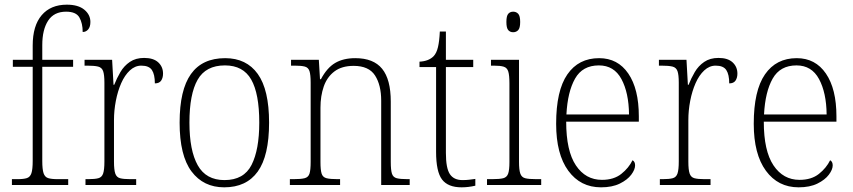

<svg xmlns="http://www.w3.org/2000/svg" viewBox="-20 -792 3650 822"><path d="M31 0V-25H55Q81 -25 95 -29.5Q109 -34 114.5 -50.5Q120 -67 120 -103V-506H35V-536H120V-597Q120 -682 158.5 -727Q197 -772 266 -772Q315 -772 341 -750.5Q367 -729 367 -698Q367 -677 357.5 -666Q348 -655 334 -655Q334 -692 320 -717Q306 -742 263 -742Q211 -742 186 -703.5Q161 -665 161 -599V-536H293V-506H161V-103Q161 -67 166.5 -50.5Q172 -34 186 -29.5Q200 -25 227 -25H272V0Z M346 0V-25H358Q386 -25 401 -29Q416 -33 421.5 -49Q427 -65 427 -101V-438Q427 -472 421.5 -487.5Q416 -503 400 -507Q384 -511 352 -511H342V-536H460L466 -429H469Q480 -457 495.5 -483.5Q511 -510 536 -527Q561 -544 597 -544Q637 -544 657.5 -525Q678 -506 678 -477Q678 -459 670 -447Q662 -435 643 -435Q643 -473 630.5 -492Q618 -511 585 -511Q558 -511 536 -490.5Q514 -470 499 -436Q484 -402 476 -360.5Q468 -319 468 -278V-100Q468 -65 473.5 -49Q479 -33 494 -29Q509 -25 537 -25H563V0Z M940 10Q851 10 800 -58Q749 -126 749 -267Q749 -407 797.5 -475Q846 -543 944 -543Q1035 -543 1083.5 -475.5Q1132 -408 1132 -267Q1132 -125 1083.5 -57.5Q1035 10 940 10ZM941 -21Q1024 -21 1057 -86Q1090 -151 1090 -267Q1090 -391 1055.5 -451.5Q1021 -512 943 -512Q861 -512 826 -450.5Q791 -389 791 -267Q791 -148 826.5 -84.5Q862 -21 941 -21Z M1221 0V-25H1237Q1268 -25 1284 -29Q1300 -33 1305 -48.5Q1310 -64 1310 -99V-438Q1310 -472 1305 -487.5Q1300 -503 1285 -507Q1270 -511 1242 -511H1226V-536H1345L1350 -453H1354Q1380 -502 1415 -522.5Q1450 -543 1501 -543Q1579 -543 1616 -497.5Q1653 -452 1653 -357V-99Q1653 -64 1658 -48.5Q1663 -33 1678.5 -29Q1694 -25 1725 -25H1734V0H1612V-361Q1612 -428 1585.5 -469Q1559 -510 1494 -510Q1443 -510 1411.5 -486Q1380 -462 1366 -421.5Q1352 -381 1352 -331V-98Q1352 -64 1357 -48.5Q1362 -33 1378 -29Q1394 -25 1425 -25H1436V0Z M1956 10Q1898 10 1872.5 -23.5Q1847 -57 1847 -142V-505H1776V-528Q1816 -530 1837 -552Q1849 -565 1855 -590Q1861 -615 1863 -657H1889V-536H2006V-505H1889V-137Q1889 -72 1906 -46.5Q1923 -21 1960 -21Q1976 -21 1988 -22.5Q2000 -24 2015 -26V3Q1985 10 1956 10Z M2177 -654Q2164 -654 2156 -663Q2148 -672 2148 -698Q2148 -724 2156 -733Q2164 -742 2177 -742Q2190 -742 2198.5 -733Q2207 -724 2207 -698Q2207 -672 2198.5 -663Q2190 -654 2177 -654ZM2065 0V-25H2087Q2119 -25 2134.5 -29Q2150 -33 2155.5 -48.5Q2161 -64 2161 -98V-435Q2161 -470 2156 -486Q2151 -502 2136.5 -506.5Q2122 -511 2094 -511H2082V-536H2202V-99Q2202 -65 2207.5 -49Q2213 -33 2228.5 -29Q2244 -25 2276 -25H2297V0Z M2553 10Q2465 10 2413 -61Q2361 -132 2361 -262Q2361 -404 2409 -473.5Q2457 -543 2545 -543Q2625 -543 2670 -477Q2715 -411 2715 -294V-271H2404Q2404 -146 2445.5 -84Q2487 -22 2557 -22Q2608 -22 2640 -47.5Q2672 -73 2688 -106Q2699 -100 2699 -84Q2699 -66 2682.5 -44Q2666 -22 2633.5 -6Q2601 10 2553 10ZM2673 -302Q2672 -395 2640.5 -453.5Q2609 -512 2544 -512Q2474 -512 2442 -455.5Q2410 -399 2405 -302Z M2805 0V-25H2817Q2845 -25 2860 -29Q2875 -33 2880.5 -49Q2886 -65 2886 -101V-438Q2886 -472 2880.5 -487.5Q2875 -503 2859 -507Q2843 -511 2811 -511H2801V-536H2919L2925 -429H2928Q2939 -457 2954.5 -483.5Q2970 -510 2995 -527Q3020 -544 3056 -544Q3096 -544 3116.5 -525Q3137 -506 3137 -477Q3137 -459 3129 -447Q3121 -435 3102 -435Q3102 -473 3089.5 -492Q3077 -511 3044 -511Q3017 -511 2995 -490.5Q2973 -470 2958 -436Q2943 -402 2935 -360.5Q2927 -319 2927 -278V-100Q2927 -65 2932.5 -49Q2938 -33 2953 -29Q2968 -25 2996 -25H3022V0Z M3399 10Q3311 10 3259 -61Q3207 -132 3207 -262Q3207 -404 3255 -473.5Q3303 -543 3391 -543Q3471 -543 3516 -477Q3561 -411 3561 -294V-271H3250Q3250 -146 3291.5 -84Q3333 -22 3403 -22Q3454 -22 3486 -47.5Q3518 -73 3534 -106Q3545 -100 3545 -84Q3545 -66 3528.5 -44Q3512 -22 3479.5 -6Q3447 10 3399 10ZM3519 -302Q3518 -395 3486.5 -453.5Q3455 -512 3390 -512Q3320 -512 3288 -455.5Q3256 -399 3251 -302Z"/></svg>

Font: Noto Serif Khmer SemiCondensed ExtraLight
Style: Regular
Weight: 200
Width: 4
Designer: Danh Hong and the Monotype Design Team
Foundry: Monotype Imaging Inc.
Version: Version 2.004; ttfautohint (v1.8.4.7-5d5b)